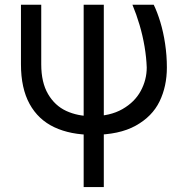

<svg xmlns="http://www.w3.org/2000/svg" viewBox="-20 -550 755 797"><path d="M151.2 -530.4V-283.1Q151.2 -207.5 179.6 -159.4Q207.9 -111.2 255.2 -89.4Q302.5 -67.7 361.9 -67.7Q436.8 -67.7 488.1 -97Q539.4 -126.4 564.2 -172.5Q589.1 -218.6 589.1 -270Q587.7 -311.1 580.1 -356.5Q572.5 -401.9 559.4 -446.3Q546.3 -490.7 529.7 -530.4H618.1Q632.9 -500 645.5 -458.6Q658.1 -417.1 665.4 -368.3Q672.7 -319.4 672.7 -270Q672.7 -191.6 642.3 -129Q611.9 -66.3 543.3 -28.3Q474.8 9.7 366 9.7Q272.4 9.7 205.6 -21.8Q138.8 -53.2 102.9 -118.4Q67 -183.7 67 -283.1V-530.4ZM410.9 -530.4V226.5H327.3V-530.4Z"/></svg>

Font: Pretendard Variable
Style: Regular
Weight: 400
Designer: Base glyphs from Inter by Rasmus Andersson; Hangul glyphs from Noto Sans CJK(Source Han Sans) by Jang Soo-young and Kang
Foundry: Kil Hyung-jin
Version: Version 1.100;FEAKit 1.0